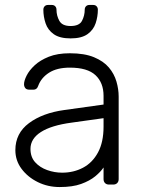

<svg xmlns="http://www.w3.org/2000/svg" viewBox="-20 -745 576 775"><path d="M221 10Q173 10 132.5 -10Q92 -30 67 -63.5Q42 -97 42 -139Q42 -207 97 -248Q152 -289 240 -301L398 -323V-358Q398 -411 365.5 -441.5Q333 -472 262 -472Q210 -472 178 -451.5Q146 -431 134 -398Q129 -383 115 -383H99Q87 -383 82 -389.5Q77 -396 77 -405Q77 -419 87.5 -440Q98 -461 120 -481.5Q142 -502 177 -516Q212 -530 262 -530Q321 -530 359.5 -514Q398 -498 419.5 -472.5Q441 -447 450 -416Q459 -385 459 -355V-22Q459 -12 453 -6Q447 0 437 0H420Q410 0 404 -6Q398 -12 398 -22V-69Q386 -51 364 -33Q342 -15 307.5 -2.5Q273 10 221 10ZM231 -48Q277 -48 315 -68Q353 -88 375.5 -129.5Q398 -171 398 -234V-268L269 -250Q187 -239 145 -212Q103 -185 103 -144Q103 -111 122 -90Q141 -69 170.5 -58.5Q200 -48 231 -48ZM265 -590Q221 -590 197 -607Q173 -624 164 -651Q155 -678 155 -706Q155 -714 160 -719.5Q165 -725 174 -725H189Q198 -725 203 -719.5Q208 -714 208 -706Q208 -682 219.5 -661Q231 -640 265 -640Q300 -640 311 -661Q322 -682 322 -706Q322 -714 327 -719.5Q332 -725 341 -725H356Q365 -725 370 -719.5Q375 -714 375 -706Q375 -678 366 -651Q357 -624 333 -607Q309 -590 265 -590Z"/></svg>

Font: Rubik Light
Style: Regular
Weight: 300
Designer: Hubert and Fischer
Foundry: Hubert and Fischer
Version: Version 2.300;gftools[0.9.30]